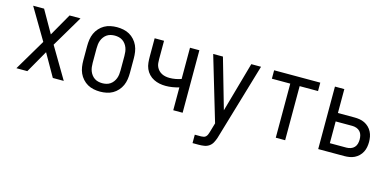

<svg xmlns="http://www.w3.org/2000/svg" viewBox="-70 -928 3139 1543"><g transform="rotate(15 1500.0 -156.5)"><path d="M53 0 207 -260 53 -520H144L250 -334L356 -520H447L293 -260L447 0H356L250 -186L144 0Z M750 8Q723 8 696 2.5Q669 -3 646 -16Q623 -29 604.5 -49.5Q586 -70 575 -94.5Q564 -119 560 -146Q556 -173 556 -200V-320Q556 -347 560 -374Q564 -401 575 -425.5Q586 -450 604.5 -470.5Q623 -491 646 -504Q669 -517 696 -522.5Q723 -528 750 -528Q777 -528 804 -522.5Q831 -517 854 -504Q877 -491 895.5 -470.5Q914 -450 925 -425.5Q936 -401 940 -374Q944 -347 944 -320V-200Q944 -173 940 -146Q936 -119 925 -94.5Q914 -70 895.5 -49.5Q877 -29 854 -16Q831 -3 804 2.5Q777 8 750 8ZM750 -62Q767 -62 784 -66Q801 -70 815 -79.5Q829 -89 839.5 -103Q850 -117 856 -133Q862 -149 864 -166Q866 -183 866 -200V-320Q866 -337 864 -354Q862 -371 856 -387Q850 -403 839.5 -417Q829 -431 815 -440.5Q801 -450 784 -454Q767 -458 750 -458Q733 -458 716 -454Q699 -450 685 -440.5Q671 -431 660.5 -417Q650 -403 644 -387Q638 -371 636 -354Q634 -337 634 -320V-200Q634 -183 636 -166Q638 -149 644 -133Q650 -117 660.5 -103Q671 -89 685 -79.5Q699 -70 716 -66Q733 -62 750 -62Z M1358 0V-190Q1331 -182 1303 -177.5Q1275 -173 1247 -173Q1221 -173 1196 -178Q1171 -183 1148 -194.5Q1125 -206 1107 -225Q1089 -244 1079 -267.5Q1069 -291 1066.5 -316.5Q1064 -342 1064 -368V-520H1142V-368Q1142 -351 1143.5 -334.5Q1145 -318 1152 -303Q1159 -288 1170.5 -276Q1182 -264 1197 -256.5Q1212 -249 1228.5 -246Q1245 -243 1261 -243Q1286 -243 1310.5 -247.5Q1335 -252 1358 -260V-520H1436V0Z M1576 215V145H1629Q1639 145 1650 142.5Q1661 140 1668.5 132Q1676 124 1680 114Q1684 104 1687 94L1710 15L1551 -520H1632L1751 -105L1868 -520H1949L1762 113Q1761 116 1760.5 118Q1760 120 1759 123Q1752 144 1741.5 163.5Q1731 183 1713 195.5Q1695 208 1673 211.5Q1651 215 1629 215Z M2211 0V-450H2058V-520H2442V-450H2289V0Z M2564 0V-520H2642V-321H2780Q2802 -321 2823.5 -317.5Q2845 -314 2864.5 -304.5Q2884 -295 2900 -279.5Q2916 -264 2926 -244.5Q2936 -225 2940 -203.5Q2944 -182 2944 -161Q2944 -139 2940 -117.5Q2936 -96 2926 -76.5Q2916 -57 2900 -41.5Q2884 -26 2864.5 -16.5Q2845 -7 2823.5 -3.5Q2802 0 2780 0ZM2642 -70H2780Q2798 -70 2815.5 -76Q2833 -82 2845 -95Q2857 -108 2861.5 -125.5Q2866 -143 2866 -161Q2866 -178 2861.5 -195.5Q2857 -213 2845 -226Q2833 -239 2815.5 -245Q2798 -251 2780 -251H2642Z"/></g></svg>

Font: Iosevka Algr
Style: Regular
Weight: 400
Monospace: yes
Designer: Belleve Invis
Foundry: Belleve Invis
Version: Version 26.0.2; ttfautohint (v1.8.3)